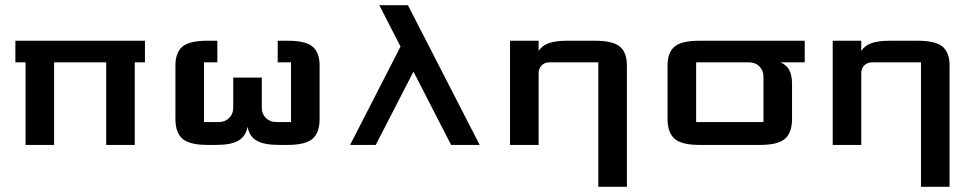

<svg xmlns="http://www.w3.org/2000/svg" viewBox="-20 -557 3748 738"><path d="M188 0H78.1V-317.4H39.1V-400.4H537.1V-317.4H498V0H388.2V-317.4H188Z M1098.6 -87.9V-317.4H1047.4V-400.4H1086.4Q1154.3 -400.4 1181.4 -377.9Q1208.5 -355.5 1208.5 -305.2V-100.1Q1208.5 -46.9 1181.2 -23.4Q1153.8 0 1086.4 0H1050.8Q994.1 0 966.1 -16.6Q938 -33.2 931.6 -69.8Q924.8 -33.2 896.7 -16.6Q868.7 0 811.5 0H776.4Q709 0 681.6 -23.4Q654.3 -46.9 654.3 -100.1V-305.2Q654.3 -355.5 681.4 -377.9Q708.5 -400.4 776.4 -400.4H815.4V-317.4H764.2V-87.9H821.3Q845.2 -87.9 860.8 -103.5Q876.5 -119.1 876.5 -142.6V-258.8H986.3V-142.6Q986.3 -119.1 1002 -103.5Q1017.6 -87.9 1041 -87.9Z M1438 -537.1H1547.9L1823.7 0H1713.9L1569.3 -281.7L1424.3 0H1325.7L1519.5 -377.9Z M2050.3 0H1940.4V-400.4H2050.3V-360.8Q2062.5 -381.3 2088.9 -390.9Q2115.2 -400.4 2160.2 -400.4H2267.6Q2335.4 -400.4 2362.5 -377.9Q2389.6 -355.5 2389.6 -305.2V161.1H2279.8V-317.4H2091.8Q2073.7 -317.4 2062 -305.7Q2050.3 -293.9 2050.3 -275.9Z M3024.4 -100.1Q3024.4 -46.9 2997.1 -23.4Q2969.7 0 2902.3 0H2668Q2600.6 0 2573.2 -23.4Q2545.9 -46.9 2545.9 -100.1V-305.2Q2545.9 -355.5 2573 -377.9Q2600.1 -400.4 2668 -400.4H3073.2V-317.4H2980Q3003.9 -307.1 3014.2 -286.9Q3024.4 -266.6 3024.4 -234.4ZM2655.8 -317.4V-87.9H2914.6V-262.7Q2914.6 -286.1 2898.9 -301.8Q2883.3 -317.4 2859.4 -317.4Z M3290.5 0H3180.7V-400.4H3290.5V-360.8Q3302.7 -381.3 3329.1 -390.9Q3355.5 -400.4 3400.4 -400.4H3507.8Q3575.7 -400.4 3602.8 -377.9Q3629.9 -355.5 3629.9 -305.2V161.1H3520V-317.4H3332Q3314 -317.4 3302.2 -305.7Q3290.5 -293.9 3290.5 -275.9Z"/></svg>

Font: Squarish Sans CT
Style: Regular
Weight: 400
Version: Version 0.9